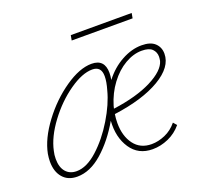

<svg xmlns="http://www.w3.org/2000/svg" viewBox="-101 -666 829 785"><g transform="rotate(-20 313.0 -273.5)"><path d="M542 -528H277L281 -550H546ZM615 -348Q615 -290 540.5 -246Q466 -202 340 -185Q337 -166 337 -147Q337 -90 364 -54Q391 -18 440 -18Q469 -18 499 -31Q529 -44 551 -71L564 -56Q540 -27 506 -12Q472 3 437 3Q375 3 342.5 -45.5Q310 -94 315 -165Q273 -92 219 -44.5Q165 3 109 3Q69 3 46.5 -23Q24 -49 24 -93Q24 -108 27 -126Q39 -188 89 -255Q139 -322 203.5 -366.5Q268 -411 320 -411Q377 -411 377 -351Q377 -338 374 -321Q407 -364 451 -388Q495 -412 538 -412Q577 -412 596 -394Q615 -376 615 -348ZM590 -344Q590 -364 576.5 -377.5Q563 -391 531 -391Q495 -391 458 -369.5Q421 -348 391.5 -308.5Q362 -269 347 -219L344 -207Q447 -221 512 -254Q577 -287 588 -326Q590 -338 590 -344ZM344 -287Q354 -321 354 -345Q354 -388 315 -388Q271 -388 214 -348Q157 -308 111.5 -247Q66 -186 54 -129Q50 -113 50 -95Q50 -59 67 -39Q84 -19 114 -19Q158 -19 206 -62.5Q254 -106 292 -169Q330 -232 344 -287Z"/></g></svg>

Font: Ysabeau Infant Extralight
Style: Italic
Weight: 200
Italic angle: -12°
Designer: Christian Thalmann (Catharsis Fonts)
Version: Version 0.003